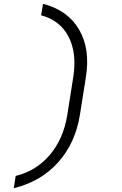

<svg xmlns="http://www.w3.org/2000/svg" viewBox="-20 -862 640 1004"><path d="M52 122 62 58Q169 32 240.5 -52Q312 -136 332 -262L363 -458Q383 -584 338.5 -670Q294 -756 195 -782L205 -842Q334 -809 393.5 -707.5Q453 -606 429 -458L398 -262Q374 -113 283.5 -12.5Q193 88 52 122Z"/></svg>

Font: NKDuy Mono ExtraLight
Style: Italic
Weight: 200
Italic angle: -9°
Monospace: yes
Designer: NKDuy
Foundry: NKDuy
Version: Version 2.251; ttfautohint (v1.8.4.7-5d5b)